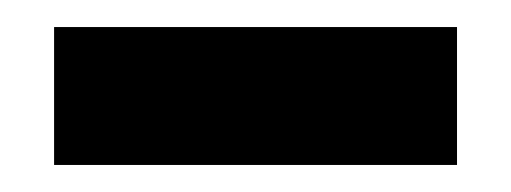

<svg xmlns="http://www.w3.org/2000/svg" viewBox="-20 -744 378 142"><path d="M20 -622V-724H318V-622Z"/></svg>

Font: Bricolage Grotesque 10pt Bricolage Grotesque 10pt Regular
Style: Bold
Weight: 700
Designer: Mathieu Triay
Foundry: Atelier Triay
Version: Version 1.000; ttfautohint (v1.8.4.7-5d5b);gftools[0.9.32]